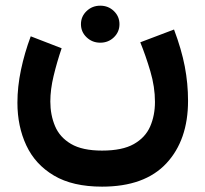

<svg xmlns="http://www.w3.org/2000/svg" viewBox="-20 -454 736 689"><path d="M270.5 -367.2Q270.5 -395 290.8 -414.3Q311 -433.6 339.8 -433.6Q368.7 -433.6 388.7 -414.3Q408.7 -395 408.7 -367.2Q408.7 -339.4 388.7 -320.1Q368.7 -300.8 339.8 -300.8Q311 -300.8 290.8 -320.1Q270.5 -339.4 270.5 -367.2ZM346.2 86.4Q418.9 86.4 460.2 63Q501.5 39.6 518.8 0Q536.1 -39.6 536.1 -88.4Q536.1 -142.1 519.5 -198.2Q502.9 -254.4 483.4 -302.2L604.5 -348.1Q631.3 -276.9 643.1 -215.6Q654.8 -154.3 654.8 -92.3Q654.8 48.8 576.9 132.3Q499 215.8 346.2 215.8Q240.7 215.8 173.6 176Q106.4 136.2 74.5 67.9Q42.5 -0.5 42.5 -85.4Q42.5 -142.6 55.2 -203.1Q67.9 -263.7 90.3 -323.7L201.2 -280.8Q184.1 -230.5 172.4 -181.6Q160.6 -132.8 160.6 -89.8Q160.6 -41.5 177.5 -1.5Q194.3 38.6 234.9 62.5Q275.4 86.4 346.2 86.4Z"/></svg>

Font: Vazirmatn RD
Style: Bold
Weight: 700
Designer: Saber Rastikerdar
Foundry: Saber Rastikerdar
Version: Version 32.102